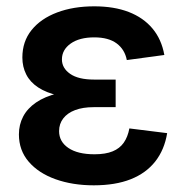

<svg xmlns="http://www.w3.org/2000/svg" viewBox="-20 -564 575 595"><path d="M270.5 10.3Q205.1 10.3 152.3 -8.5Q99.6 -27.3 69.1 -62.7Q38.6 -98.1 38.6 -147.5Q38.6 -177.7 51.8 -202.9Q64.9 -228 91.6 -246.3Q118.2 -264.6 158.7 -274.7Q199.2 -284.7 253.4 -284.7H338.4V-231.9H270Q236.8 -231.9 212.9 -222.9Q189 -213.9 176 -197Q163.1 -180.2 163.1 -157.7Q163.1 -125 191.9 -105.5Q220.7 -85.9 272.9 -85.9Q307.1 -85.9 329.1 -95Q351.1 -104 363.5 -121.8Q376 -139.6 380.9 -166L498 -151.4Q489.7 -100.1 461.2 -63.7Q432.6 -27.3 385 -8.5Q337.4 10.3 270.5 10.3ZM255.9 -258.8Q202.1 -258.8 162.8 -267.6Q123.5 -276.4 98.4 -293Q73.2 -309.6 61.3 -333.3Q49.3 -356.9 49.3 -385.7Q49.3 -435.5 77.9 -470.9Q106.4 -506.3 157 -525.4Q207.5 -544.4 272 -544.4Q333.5 -544.4 378.9 -526.9Q424.3 -509.3 452.4 -475.8Q480.5 -442.4 489.3 -393.6L373 -377.9Q366.7 -410.6 341.6 -429.4Q316.4 -448.2 272 -448.2Q226.1 -448.2 199 -429Q171.9 -409.7 171.9 -379.9Q171.9 -353 197.3 -335.2Q222.7 -317.4 271.5 -317.4H338.4V-258.8Z"/></svg>

Font: Inter 20pt SemiBold
Style: Regular
Weight: 600
Version: Version 4.001;git-66647c0bb